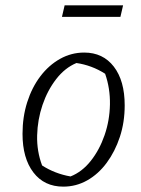

<svg xmlns="http://www.w3.org/2000/svg" viewBox="-20 -688 527 716"><path d="M216 8Q145 8 104.5 -45Q64 -98 64 -189Q64 -252 81.5 -307Q99 -362 130.5 -403.5Q162 -445 204 -468.5Q246 -492 294 -492Q364 -492 404.5 -439.5Q445 -387 445 -295Q445 -232 427 -177.5Q409 -123 378 -81Q347 -39 305.5 -15.5Q264 8 216 8ZM243 -30Q286 -47 318.5 -88Q351 -129 370 -184Q389 -239 390 -299Q391 -359 372 -413Q347 -429 320 -439Q293 -449 265 -453Q222 -435 189.5 -393Q157 -351 138.5 -296.5Q120 -242 118.5 -183Q117 -124 137 -71Q160 -56 187 -45.5Q214 -35 243 -30ZM211 -625 221 -668H439L429 -625Z"/></svg>

Font: Piazzolla Thin ExtraLight
Style: Italic
Weight: 250
Italic angle: -11.3°
Version: Version 2.005